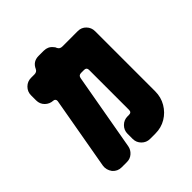

<svg xmlns="http://www.w3.org/2000/svg" viewBox="-148 -614 716 716"><g transform="rotate(-45 209.5 -256.5)"><path d="M378 -112Q378 -81 363 -55.5Q348 -30 323 -15Q298 0 267 0H239Q220 0 206.5 -13.5Q193 -27 193 -46V-73Q193 -92 206.5 -105.5Q220 -119 239 -119H247Q260 -119 260 -132V-343Q260 -356 247 -356H231Q218 -356 216 -343L162 -38Q159 -22 146.5 -11Q134 0 117 0H89Q68 0 54 -16Q41 -34 44 -54L95 -343Q96 -348 93 -352Q90 -356 85 -356Q66 -357 53 -370Q40 -383 40 -402V-429Q40 -448 53.5 -461.5Q67 -475 86 -475H104Q117 -475 122 -486Q134 -513 164 -513H191Q213 -513 226 -497Q232 -491 233 -486Q238 -475 251 -475H333Q352 -475 365 -461.5Q378 -448 378 -429Z"/></g></svg>

Font: Monomaniac One
Style: Regular
Weight: 400
Version: Version 1.000; ttfautohint (v1.8.3)